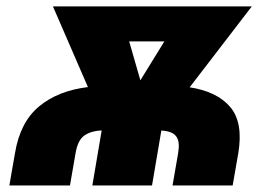

<svg xmlns="http://www.w3.org/2000/svg" viewBox="-20 -565 828 585"><path d="M25.6 -98Q41.2 -192.8 99.1 -240.8Q157 -288.7 247.9 -299.7L141.3 -545.5H747.2L557.9 -299Q641.7 -286.2 681.8 -238.6Q721.6 -191.4 706 -98L688.9 0H505.7L522.7 -98Q525.6 -115.1 524.5 -127.5Q523.4 -139.9 517.6 -148.4Q511.7 -157 500.5 -161.6Q489.3 -166.2 471.6 -167.3L443.2 0H261.4L289.8 -167.6Q258.5 -166.5 237.9 -152.7Q217 -138.8 210.2 -98L193.2 0H8.5ZM373.6 -438.9 407.7 -320.3 480.8 -438.9Z"/></svg>

Font: Inter P Black
Style: Italic
Weight: 900
Italic angle: -9.40001°
Designer: Rasmus Andersson
Foundry: rsms
Version: Version 3.018;git-588b23468